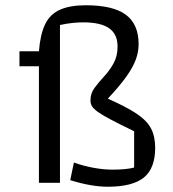

<svg xmlns="http://www.w3.org/2000/svg" viewBox="-20 -695 659 730"><path d="M389 15Q360 15 324.5 9Q289 3 247 -10L261 -77Q294 -65 333 -57.5Q372 -50 408 -50Q434 -50 454.5 -52Q475 -54 490 -58V-196Q434 -223 401 -240.5Q368 -258 351.5 -270Q335 -282 329.5 -291.5Q324 -301 324 -314Q324 -340 339.5 -361Q355 -382 375.5 -404Q396 -426 411.5 -453.5Q427 -481 427 -518Q427 -565 395 -587.5Q363 -610 297 -610Q280 -610 258 -608Q236 -606 208 -600V0H128V-443H54V-500H128Q133 -564 151.5 -602.5Q170 -641 208 -658Q246 -675 306 -675Q410 -675 458.5 -639Q507 -603 507 -527Q507 -497 496 -467.5Q485 -438 459.5 -402.5Q434 -367 390 -320Q462 -288 500.5 -262Q539 -236 554.5 -206Q570 -176 570 -133Q570 -55 527 -20Q484 15 389 15Z"/></svg>

Font: Changa Light
Style: Regular
Weight: 300
Designer: Eduardo Rodriguez Tunni
Foundry: Eduardo Rodriguez Tunni
Version: Version 3.002; ttfautohint (v1.8.2)